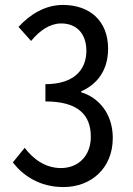

<svg xmlns="http://www.w3.org/2000/svg" viewBox="-20 -746 540 778"><path d="M237 12C348 12 437 -63 437 -187C437 -288 377 -352 309 -372V-376C373 -404 418 -460 418 -549C418 -661 344 -726 235 -726C164 -726 103 -689 55 -637L106 -580C141 -623 183 -651 228 -651C290 -651 330 -610 330 -540C330 -467 284 -405 164 -405V-335C297 -335 348 -280 348 -192C348 -111 294 -65 227 -65C164 -65 115 -101 80 -147L32 -88C72 -36 139 12 237 12Z"/></svg>

Font: Noto Sans Mono CJK HK
Style: Regular
Weight: 400
Designer: Ryoko NISHIZUKA 西塚涼子 (kana, bopomofo & ideographs); Paul D. Hunt (Latin, Greek & Cyrillic); Sandoll Communications 산돌커뮤니
Foundry: Adobe
Version: Version 2.004;hotconv 1.0.118;makeotfexe 2.5.65603